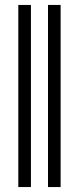

<svg xmlns="http://www.w3.org/2000/svg" viewBox="-20 -756 320 776"><path d="M225 0H174V-736H225ZM105 0H54V-736H105Z"/></svg>

Font: STIX Math
Style: Regular
Weight: 400
Designer: MicroPress Inc., with final additions and corrections provided by Coen Hoffman, Elsevier (retired)
Version: Version 1.1.1